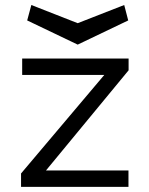

<svg xmlns="http://www.w3.org/2000/svg" viewBox="-20 -728 579 748"><path d="M282.7 -554.2 85.9 -648.4 102.1 -708.5 282.7 -637.7 463.9 -708.5 479.5 -648.4ZM480.5 -64V0H62V-52.2L386.2 -436H66.4V-500H481V-454.1L159.2 -64Z"/></svg>

Font: LilGrotesk
Style: Regular
Weight: 400
Designer: BSozoo
Foundry: BSozoo
Version: Version 1.004;PS 001.004;hotconv 1.0.70;makeotf.lib2.5.58329